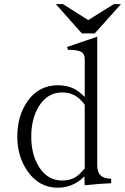

<svg xmlns="http://www.w3.org/2000/svg" viewBox="-20 -877 597 915"><path d="M383.8 5.9Q421.9 2 445.3 0Q470.7 -2 509.8 -3.9V-25.4Q474.6 -25.4 459 -42Q443.4 -56.6 443.4 -89.8V-702.1L299.8 -653.3L303.7 -639.6Q349.6 -639.6 367.2 -629.9Q383.8 -620.1 383.8 -594.7V-415Q357.4 -441.4 333 -454.1Q298.8 -470.7 255.9 -470.7Q164.1 -470.7 110.4 -393.6Q62.5 -324.2 62.5 -225.6Q62.5 -129.9 112.3 -59.6Q167 17.6 255.9 17.6Q296.9 17.6 332 0Q362.3 -14.6 381.8 -37.1ZM383.8 -377.9V-73.2L377 -67.4Q357.4 -43.9 341.8 -34.2Q314.5 -16.6 276.4 -16.6Q206.1 -16.6 165 -83Q128.9 -141.6 128.9 -225.6Q128.9 -310.5 165 -370.1Q206.1 -436.5 276.4 -436.5Q310.5 -436.5 336.9 -421.9Q362.3 -407.2 383.8 -377.9ZM556.6 -857.4H522.5L400.4 -781.2L280.3 -857.4H246.1L370.1 -717.8H431.6Z"/></svg>

Font: Batang
Style: Regular
Weight: 400
Version: Version 2.21